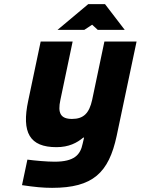

<svg xmlns="http://www.w3.org/2000/svg" viewBox="-20 -700 678 925"><path d="M542 -45 638 -500H483L424 -219C410 -155 383 -127 327 -127C272 -127 257 -155 271 -219L330 -500H176L116 -215C83 -61 123 9 252 9C312 9 351 -12 381 -37H385L378 -7C367 46 338 79 243 79C206 79 150 74 112 69L86 192C147 201 187 205 231 205C428 205 504 132 542 -45ZM257 -556H386L424 -581L451 -556H581L486 -680H405Z"/></svg>

Font: LT Wave Mono Black
Style: Italic
Weight: 900
Designer: Daniel Lyons
Version: Version 2.5 (Glyphs App)